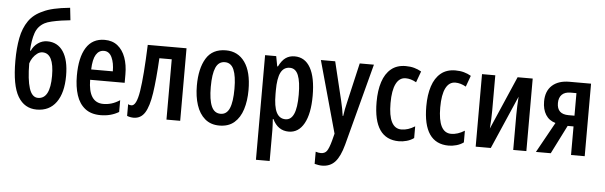

<svg xmlns="http://www.w3.org/2000/svg" viewBox="-57 -977 4498 1428"><g transform="rotate(5 2192.0 -263.0)"><path d="M42.5 -338.4Q42.5 -433.6 57.1 -509Q71.8 -584.5 109.1 -638.2Q146.5 -691.9 214.8 -720.7Q245.1 -736.3 294.9 -747.8Q344.7 -759.3 414.1 -766.1L424.3 -673.8Q397 -671.4 358.9 -665.8Q320.8 -660.2 286.1 -652.1Q251.5 -644 233.4 -633.8Q184.1 -606.9 166.3 -554.2Q148.4 -501.5 144.5 -422.9H150.4Q166 -458.5 197.5 -480.7Q229 -502.9 267.1 -502.9Q343.8 -502.9 386 -440.2Q428.2 -377.4 428.2 -259.3Q428.2 -131.8 377.2 -61Q326.2 9.8 231.9 9.8Q140.6 9.8 91.6 -72Q42.5 -153.8 42.5 -338.4ZM233.9 -77.6Q324.2 -77.6 324.2 -249.5Q324.2 -418 238.8 -418Q218.3 -418 199.7 -404.3Q181.2 -390.6 167.2 -370.1Q153.3 -349.6 147 -327.6Q147.5 -207 168.2 -142.3Q189 -77.6 233.9 -77.6Z M691.4 -550.8Q749.5 -550.8 788.3 -519.5Q827.1 -488.3 846.9 -433.8Q866.7 -379.4 866.7 -308.6V-245.6H608.9Q610.4 -75.2 721.7 -75.2Q752.9 -75.2 782.5 -84Q812 -92.8 844.7 -113.8V-25.9Q785.2 9.8 708.5 9.8Q637.2 9.8 592.8 -25.1Q548.3 -60.1 528.1 -122.6Q507.8 -185.1 507.8 -267.6Q507.8 -403.8 554 -477.3Q600.1 -550.8 691.4 -550.8ZM692.9 -468.8Q655.3 -468.8 633.8 -433.6Q612.3 -398.4 609.9 -322.8H771.5Q771.5 -385.7 752 -427.2Q732.4 -468.8 692.9 -468.8Z M1302.7 0H1200.2V-450.2H1107.9Q1099.1 -289.6 1084 -188.5Q1068.8 -87.4 1038.8 -40Q1008.8 7.3 955.1 7.3Q929.7 7.3 906.2 -2V-89.4Q915.5 -83 931.2 -83Q968.8 -83 986.6 -195.3Q1004.4 -307.6 1013.2 -541.5H1302.7Z M1789.1 -272Q1789.1 -191.4 1769 -127.7Q1749 -64 1706.3 -27.1Q1663.6 9.8 1595.2 9.8Q1530.3 9.8 1487.5 -26.9Q1444.8 -63.5 1424.1 -127Q1403.3 -190.4 1403.3 -272Q1403.3 -399.9 1449.5 -475.8Q1495.6 -551.8 1596.7 -551.8Q1686.5 -551.8 1737.8 -480Q1789.1 -408.2 1789.1 -272ZM1507.3 -271Q1507.3 -175.8 1528.6 -127Q1549.8 -78.1 1596.7 -78.1Q1642.6 -78.1 1663.3 -126.2Q1684.1 -174.3 1684.1 -272Q1684.1 -367.2 1663.3 -415.3Q1642.6 -463.4 1596.2 -463.4Q1549.3 -463.4 1528.3 -415.5Q1507.3 -367.7 1507.3 -271Z M2109.4 -551.8Q2186.5 -551.8 2227.3 -480Q2268.1 -408.2 2268.1 -270.5Q2268.1 -137.2 2227.3 -63.7Q2186.5 9.8 2113.3 9.8Q2032.2 9.8 1992.2 -73.7H1987.8Q1989.3 -48.3 1990.5 -27.6Q1991.7 -6.8 1991.7 8.3V239.7H1889.2V-541.5H1972.2L1986.3 -466.3H1991.7Q2014.6 -512.7 2043 -532.2Q2071.3 -551.8 2109.4 -551.8ZM2081.1 -463.9Q2035.2 -463.9 2013.4 -420.7Q1991.7 -377.4 1991.7 -286.6V-260.3Q1991.7 -167 2013.9 -123.3Q2036.1 -79.6 2081.5 -79.6Q2122.6 -79.6 2143.3 -126Q2164.1 -172.4 2164.1 -269.5Q2164.1 -366.7 2144.3 -415.3Q2124.5 -463.9 2081.1 -463.9Z M2305.7 -541.5H2412.6L2482.4 -252.4Q2489.3 -223.6 2494.6 -195.6Q2500 -167.5 2503.4 -141.6H2507.3Q2510.3 -166 2515.6 -192.9Q2521 -219.7 2528.8 -252L2595.7 -541.5H2701.7L2540.5 69.3Q2516.1 160.2 2479 200.2Q2441.9 240.2 2381.8 240.2Q2367.7 240.2 2354.2 237.8Q2340.8 235.4 2326.7 231.9V141.1Q2348.1 147.9 2365.7 147.9Q2394.5 147.9 2409.7 127.7Q2424.8 107.4 2440.9 48.8L2454.6 -4.9Z M2936.5 9.8Q2745.6 9.8 2745.6 -267.6Q2745.6 -353.5 2766.4 -417.2Q2787.1 -481 2830.1 -516.4Q2873 -551.8 2939 -551.8Q2974.1 -551.8 3002.4 -543.9Q3030.8 -536.1 3055.7 -521.5L3025.4 -438.5Q2984.9 -461.4 2946.3 -461.4Q2899.4 -461.4 2874.5 -412.4Q2849.6 -363.3 2849.6 -268.1Q2849.6 -79.1 2947.3 -79.1Q2996.1 -79.1 3047.4 -111.3V-23.9Q3023.9 -6.8 2994.1 1.5Q2964.4 9.8 2936.5 9.8Z M3307.6 9.8Q3116.7 9.8 3116.7 -267.6Q3116.7 -353.5 3137.5 -417.2Q3158.2 -481 3201.2 -516.4Q3244.1 -551.8 3310.1 -551.8Q3345.2 -551.8 3373.5 -543.9Q3401.9 -536.1 3426.8 -521.5L3396.5 -438.5Q3356 -461.4 3317.4 -461.4Q3270.5 -461.4 3245.6 -412.4Q3220.7 -363.3 3220.7 -268.1Q3220.7 -79.1 3318.4 -79.1Q3367.2 -79.1 3418.5 -111.3V-23.9Q3395 -6.8 3365.2 1.5Q3335.4 9.8 3307.6 9.8Z M3607.9 -541.5V-277.3Q3607.9 -244.1 3606.4 -213.4Q3605 -182.6 3602.1 -143.6L3774.4 -541.5H3887.2V0H3789.1V-261.2Q3789.1 -294.9 3790.5 -328.9Q3792 -362.8 3794.4 -397.9L3621.6 0H3508.8V-541.5Z M4069.3 0H3958.5L4084.5 -227.1Q4036.1 -240.7 4011.2 -280.5Q3986.3 -320.3 3986.3 -379.4Q3986.3 -457 4032.7 -499.3Q4079.1 -541.5 4161.6 -541.5H4322.8V0H4220.7V-213.4H4176.8ZM4089.8 -376.5Q4089.8 -293.5 4176.3 -293.5H4220.7V-461.9H4177.2Q4134.3 -461.9 4112.1 -439.5Q4089.8 -417 4089.8 -376.5Z"/></g></svg>

Font: Open Sans Condensed SemiBold
Style: Regular
Weight: 600
Width: 3
Designer: Monotype Design Team
Foundry: Monotype Imaging Inc.
Version: Version 3.000; ttfautohint (v1.8.4)